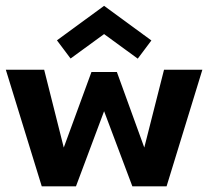

<svg xmlns="http://www.w3.org/2000/svg" viewBox="-22 -656 746 676"><path d="M344.5 -264.5 245.5 0H125L-1.5 -410.5H133.5L202.5 -136.5L300 -402.5H389.5L486 -136.5L555.5 -410.5H690.5L564.5 0H444ZM463 -449.5 344.5 -536 226.5 -450 178.5 -514 344.5 -635.5 511 -513.5Z"/></svg>

Font: League Spartan Thin SemiBold
Style: Regular
Weight: 600
Version: Version 2.002